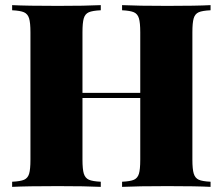

<svg xmlns="http://www.w3.org/2000/svg" viewBox="-20 -728 869 748"><path d="M729.5 -602.1V-106Q729.5 -68.4 734.9 -51.3Q740.2 -34.2 754.4 -27.8Q768.6 -21.5 800.3 -20V0Q747.1 -2.9 632.3 -2.9Q517.1 -2.9 455.6 0V-20Q487.8 -21.5 502 -27.8Q516.1 -34.2 521.2 -51Q526.4 -67.9 526.4 -106V-346.2H301.3V-106Q301.3 -68.4 306.6 -51.3Q312 -34.2 326.4 -27.8Q340.8 -21.5 372.6 -20V0Q314 -2.9 205.6 -2.9Q84.5 -2.9 27.3 0V-20Q59.6 -21.5 74 -27.8Q88.4 -34.2 93.5 -51.3Q98.6 -68.4 98.6 -106V-602.1Q98.6 -639.6 93.3 -656.7Q87.9 -673.8 73.5 -680.2Q59.1 -686.5 27.3 -688V-708Q84.5 -705.1 205.6 -705.1Q314 -705.1 372.6 -708V-688Q340.3 -686.5 325.9 -680.2Q311.5 -673.8 306.4 -656.7Q301.3 -639.6 301.3 -602.1V-366.2H526.4V-602.1Q526.4 -639.6 521.2 -656.7Q516.1 -673.8 501.7 -680.2Q487.3 -686.5 455.6 -688V-708Q517.1 -705.1 632.3 -705.1Q746.6 -705.1 800.3 -708V-688Q768.1 -686.5 753.9 -680.2Q739.7 -673.8 734.6 -656.7Q729.5 -639.6 729.5 -602.1Z"/></svg>

Font: TypoPRO Playfair Display
Style: Regular
Weight: 900
Designer: Claus Eggers Sørensen
Foundry: Claus Eggers Sørensen
Version: Version 1.004;PS 001.004;hotconv 1.0.70;makeotf.lib2.5.58329